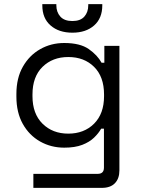

<svg xmlns="http://www.w3.org/2000/svg" viewBox="-20 -711 682 931"><path d="M59.5 -242.2V-255.2Q59.5 -332.5 90.9 -387.6Q122.2 -442.8 174.9 -472.6Q227.5 -502.5 291.5 -502.5Q368.5 -502.5 410.6 -472.9Q452.8 -443.2 472.5 -406.8H486V-488.5H559V115Q559 154.8 537.2 177.4Q515.5 200 473.8 200H141.8V132H453.8Q484 132 484 102V-87H470.5Q458.2 -65 436.1 -43.6Q414 -22.2 378.8 -8.6Q343.5 5 291.5 5Q227.5 5 174.5 -24.9Q121.5 -54.8 90.5 -110.2Q59.5 -165.8 59.5 -242.2ZM311 -63Q387.8 -63 436.1 -111.2Q484.5 -159.5 484.5 -244.5V-253Q484.5 -339 436.2 -386.8Q388 -434.5 311 -434.5Q235 -434.5 186.2 -386.8Q137.5 -339 137.5 -253V-244.5Q137.5 -159.5 186.2 -111.2Q235 -63 311 -63ZM331 -552.5Q265.5 -552.5 225.4 -587.4Q185.2 -622.2 185.2 -685V-691H253.2V-685.5Q253.2 -652.2 272.6 -630.6Q292 -609 331 -609Q370 -609 389 -630.6Q408 -652.2 408 -685.5V-691H476V-685Q476 -622.2 436.2 -587.4Q396.5 -552.5 331 -552.5Z"/></svg>

Font: Space Grotesk Variable Light
Style: Regular
Weight: 300
Designer: Florian Karsten
Foundry: Florian Karsten
Version: Version 2.000